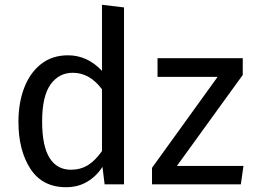

<svg xmlns="http://www.w3.org/2000/svg" viewBox="-20 -770 1062 802"><path d="M256 12Q157 12 107 -65Q57 -142 57 -261Q57 -340 81 -403Q105 -466 151.5 -502.5Q198 -539 264 -539Q345 -539 406 -474V-750L498 -739V0H417L408 -73Q383 -34 344.5 -11Q306 12 256 12ZM276 -61Q316 -61 347 -80Q378 -99 406 -139V-397Q355 -466 284 -466Q226 -466 191 -417Q156 -368 156 -263Q156 -160 187 -110.5Q218 -61 276 -61ZM986 0H615V-69L889 -449H638V-527H994V-457L719 -77H997Z"/></svg>

Font: Trujillo
Style: Regular
Weight: 400
Designer: Fira Sans original fonts by bBox Type GmbH, Carrois Corporate GbR, & Edenspiekermann AG / Changes by Cristiano Sobral
Foundry: Fira Sans original fonts by bBox Type GmbH, Carrois Corporate GbR, & Edenspiekermann AG / Changes by Cristiano Sobral
Version: Version 4.301;October 17, 2021;FontCreator 14.0.0.2814 64-bi